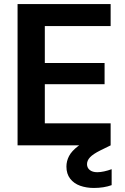

<svg xmlns="http://www.w3.org/2000/svg" viewBox="-20 -720 620 951"><path d="M67 0V-700H528V-591H202V-408H498V-303H202V-109H528V0ZM445 211Q408 211 377 200Q346 189 327.5 165Q309 141 309 105Q309 78 322 53Q335 28 366.5 4Q398 -20 453 -43L498 -63L528 0L477 25Q441 43 426 59Q411 75 411 93Q411 111 424.5 122Q438 133 462 133Q477 133 495.5 129Q514 125 533 118V197Q514 204 491.5 207.5Q469 211 445 211Z"/></svg>

Font: DM Sans 24pt
Style: Bold
Weight: 700
Designer: Colophon Foundry, Jonny Pinhorn
Foundry: Colophon Foundry
Version: Version 4.004;gftools[0.9.30]